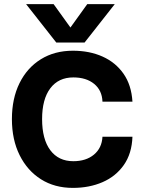

<svg xmlns="http://www.w3.org/2000/svg" viewBox="-20 -907 704 935"><path d="M392 -700H254L107 -887H241L323 -773L405 -887H539ZM38 -327Q38 -427 75 -502Q112 -577 179 -618.5Q246 -660 335 -660Q416 -660 479.5 -631.5Q543 -603 581.5 -548Q620 -493 625 -412H479Q477 -467 438.5 -498.5Q400 -530 337 -530Q265 -530 225 -477Q185 -424 185 -327Q185 -229 225 -175.5Q265 -122 337 -122Q399 -122 437.5 -154Q476 -186 479 -241H625Q622 -159 583 -103.5Q544 -48 479.5 -20Q415 8 335 8Q246 8 179.5 -34Q113 -76 75.5 -151.5Q38 -227 38 -327Z"/></svg>

Font: Overused Grotesk
Style: Bold
Weight: 700
Version: Version 0.003